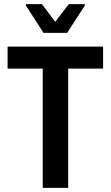

<svg xmlns="http://www.w3.org/2000/svg" viewBox="-20 -915 539 935"><path d="M188 0V-581H17V-688H482V-581H312V0ZM192 -755 106 -888V-895H184L249 -809L315 -895H393V-888L307 -755Z"/></svg>

Font: Saira SemiCondensed SemiBold
Style: Regular
Weight: 600
Width: 4
Designer: Hector Gatti with collaboration of the Omnibus-Type team
Foundry: Omnibus-Type
Version: Version 1.101